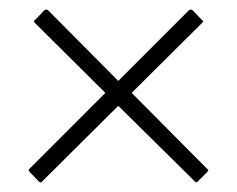

<svg xmlns="http://www.w3.org/2000/svg" viewBox="-20 -496 495 401"><path d="M42 -137Q40 -139 40 -140.5Q40 -142 41 -143L200 -302L52 -449Q51 -450 51 -452Q51 -454 53 -454L73 -475Q75 -476 76.5 -476Q78 -476 80 -475L227 -327L375 -475Q378 -476 379 -476Q380 -476 382 -475L402 -454Q404 -454 404 -452Q404 -450 403 -449L255 -302L413 -143Q415 -142 415 -140.5Q415 -139 413 -137L393 -117Q391 -115 390 -115Q389 -115 387 -117L227 -275L68 -117Q67 -115 65 -115Q63 -115 61 -117Z"/></svg>

Font: Glory Thin ExtraLight
Style: Regular
Weight: 250
Version: Version 1.011